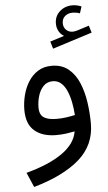

<svg xmlns="http://www.w3.org/2000/svg" viewBox="-64 -754 608 1077"><g transform="rotate(-5 240.0 -215.0)"><path d="M436.5 -702.6Q410.4 -713.4 385.7 -713.4Q344 -713.4 314.5 -687.3Q284.9 -661.1 284.9 -618.9Q284.9 -595.7 295.5 -576.3Q306.2 -556.9 324.5 -546.6L244.9 -521.5L257.1 -480.5L480.2 -551.5L468 -591.6L400.9 -570.3Q386.5 -565.9 375 -565.9Q352.5 -565.9 338 -580.6Q323.5 -595.2 323.5 -617.4Q323.5 -643.3 340.7 -657.7Q357.9 -672.1 382.6 -672.1Q392.1 -672.1 403.9 -670.3Q415.8 -668.5 424.3 -664.8ZM336.9 -7.8Q325.7 61.3 251.5 113.5Q177.2 165.8 47.9 200.4L83.7 283Q251.7 235.1 341.7 156Q431.6 76.9 431.6 -43.2Q431.6 -104 422.7 -164.7Q413.8 -225.3 392.5 -275.3Q371.1 -325.2 334 -355.3Q296.9 -385.5 240.2 -385.5Q195.6 -385.5 162.8 -364.9Q130.1 -344.2 108.6 -309.9Q87.2 -275.6 76.8 -234.3Q66.4 -192.9 66.4 -151.6Q66.4 -72 111.2 -34.1Q156 3.9 232.7 3.9Q262.2 3.9 288.1 0.4Q314 -3.2 336.9 -7.8ZM346.4 -99.1Q325.4 -94.2 298.8 -90.3Q272.2 -86.4 242.4 -86.4Q196 -86.4 171.4 -101.9Q146.7 -117.4 146.7 -158.7Q146.7 -192.6 156.6 -224.9Q166.5 -257.1 186.8 -278Q207 -298.8 238.8 -298.8Q266.8 -298.8 286.3 -281.2Q305.7 -263.7 318.1 -234.4Q330.6 -205.1 337.3 -169.8Q344 -134.5 346.4 -99.1Z"/></g></svg>

Font: Estedad-FD-VF Thin
Style: Regular
Weight: 100
Designer: Amin Abedi
Version: Version 5.0